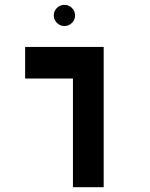

<svg xmlns="http://www.w3.org/2000/svg" viewBox="-20 -782 626 802"><path d="M284.7 0V-454.1H85V-585.9H413.1V0ZM249 -673.3Q231 -673.3 217.8 -686.3Q204.6 -699.2 204.6 -717.3Q204.6 -735.8 217.8 -748.8Q231 -761.7 249 -761.7Q267.6 -761.7 280.5 -748.8Q293.5 -735.8 293.5 -717.3Q293.5 -699.2 280.5 -686.3Q267.6 -673.3 249 -673.3Z"/></svg>

Font: CaskaydiaMono NF
Style: Bold
Weight: 700
Designer: Aaron Bell
Foundry: Saja Typeworks
Version: Version 2111.001; ttfautohint (v1.8.4);Nerd Fonts 3.1.1